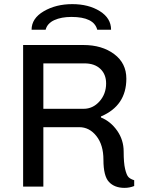

<svg xmlns="http://www.w3.org/2000/svg" viewBox="-20 -904 710 930"><path d="M518 -760H451Q435 -822 326 -822Q277 -822 243 -806.5Q209 -791 201 -760H133Q133 -815 192 -849.5Q251 -884 330 -884Q409 -884 463.5 -850Q518 -816 518 -760ZM384 -686Q474 -686 533 -642Q592 -598 592 -523Q592 -392 469 -340V-335Q516 -316 547.5 -271Q579 -226 579 -170Q579 -115 586 -85.5Q593 -56 602 -46.5Q611 -37 630 -31V-3Q608 6 583 6Q535 6 508 -22.5Q481 -51 481 -130Q481 -202 447 -245Q413 -288 364 -288H190V0H92V-686ZM389 -597H190V-377H385Q430 -377 462 -413Q494 -449 494 -500Q494 -544 466 -570.5Q438 -597 389 -597Z"/></svg>

Font: Chivo
Style: Regular
Weight: 400
Designer: Hector Gatti
Foundry: Omnibus-Type
Version: Version 1.007;PS 001.007;hotconv 1.0.88;makeotf.lib2.5.64775